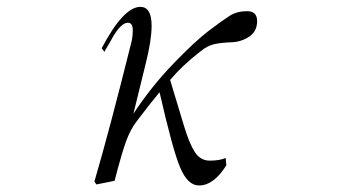

<svg xmlns="http://www.w3.org/2000/svg" viewBox="-20 -534 1040 567"><path d="M258.8 2Q302.7 -147.5 367.2 -406.2Q372.1 -423.8 372.1 -445.3Q372.1 -466.8 357.4 -466.8Q335 -466.8 305.7 -411.1Q293.9 -390.6 288.1 -380.9L280.3 -391.6Q344.7 -513.7 394.5 -513.7Q427.7 -513.7 427.7 -458Q427.7 -415 410.2 -345.7Q392.6 -275.4 374 -198.2Q426.8 -278.3 491.2 -345.2Q555.7 -412.1 596.2 -442.9Q636.7 -473.6 658.2 -487.3Q679.7 -501 710 -501Q739.3 -501 739.3 -471.7Q739.3 -441.4 715.8 -425.8Q692.4 -410.2 664.1 -409.2Q634.8 -408.2 613.8 -403.8Q592.8 -399.4 571.3 -381.8Q516.6 -338.9 482.4 -297.9Q506.8 -217.8 522.5 -165Q538.1 -112.3 554.7 -85.9Q571.3 -59.6 599.6 -59.6Q627.9 -59.6 646.5 -67.4L648.4 -45.9Q611.3 13.7 567.4 13.7Q534.2 13.7 511.7 -40Q489.3 -93.8 451.2 -261.7Q429.7 -236.3 382.8 -174.8Q365.2 -151.4 352.5 -117.2Q339.8 -83 318.4 0L264.6 10.7ZM447.3 -409.2Z"/></svg>

Font: GenEi Koburi Mincho v6
Style: Regular
Weight: 400
Designer: o_tamon (Modified)
Foundry: o_tamon / Adobe Systems Incorporated
Version: Version 6.1